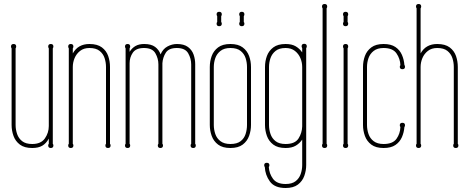

<svg xmlns="http://www.w3.org/2000/svg" viewBox="-20 -730 2347 960"><path d="M244 -11Q247 -8 247 -3Q247 10 234 10Q221 10 221 -3Q221 -8 224 -11V-37Q211 -13 191.5 -1.5Q172 10 141 10Q102 10 79.5 -7Q57 -24 47.5 -50.5Q38 -77 38 -105V-488Q35 -493 35 -497Q35 -510 48 -510Q61 -510 61 -497Q61 -493 58 -488V-105Q58 -82 65.5 -60Q73 -38 91 -24Q109 -10 141 -10Q185 -10 204.5 -38Q224 -66 224 -100V-488Q221 -493 221 -497Q221 -510 234 -510Q247 -510 247 -497Q247 -493 244 -488Z M530 -11Q533 -8 533 -3Q533 10 520 10Q507 10 507 -3Q507 -8 510 -11V-395Q510 -418 503 -439.5Q496 -461 478 -475.5Q460 -490 427 -490Q399 -490 380.5 -475.5Q362 -461 353 -439.5Q344 -418 344 -395V-11Q347 -8 347 -3Q347 10 334 10Q321 10 321 -3Q321 -8 324 -11V-488Q321 -493 321 -497Q321 -510 334 -510Q347 -510 347 -497Q347 -493 344 -488V-463Q370 -510 427 -510Q467 -510 489.5 -493Q512 -476 521 -450Q530 -424 530 -395Z M956 -11Q959 -8 959 -3Q959 10 946 10Q933 10 933 -3Q933 -8 936 -11V-408Q936 -437 921 -463.5Q906 -490 864 -490Q824 -490 809 -466.5Q794 -443 792 -414V-11Q795 -8 795 -3Q795 10 782 10Q769 10 769 -3Q769 -8 772 -11V-408Q772 -437 757 -463.5Q742 -490 700 -490Q660 -490 644 -466.5Q628 -443 628 -414V-11Q631 -8 631 -3Q631 10 618 10Q605 10 605 -3Q605 -8 608 -11V-488Q605 -493 605 -497Q605 -510 618 -510Q631 -510 631 -497Q631 -493 628 -488V-471Q640 -490 657.5 -500Q675 -510 701 -510Q736 -510 755.5 -495.5Q775 -481 783 -458Q794 -485 817 -497.5Q840 -510 865 -510Q900 -510 920 -495Q940 -480 948 -457Q956 -434 956 -409Z M1235 -105Q1235 -77 1225.5 -50.5Q1216 -24 1193.5 -7Q1171 10 1132 10Q1093 10 1070.5 -7Q1048 -24 1038.5 -50.5Q1029 -77 1029 -105V-395Q1029 -424 1038.5 -450Q1048 -476 1070.5 -493Q1093 -510 1132 -510Q1171 -510 1193.5 -493Q1216 -476 1225.5 -450Q1235 -424 1235 -395ZM1049 -105Q1049 -82 1056.5 -60Q1064 -38 1082.5 -24Q1101 -10 1132 -10Q1165 -10 1183 -24Q1201 -38 1208 -60Q1215 -82 1215 -105V-395Q1215 -418 1208 -439.5Q1201 -461 1183 -475.5Q1165 -490 1132 -490Q1101 -490 1082.5 -475.5Q1064 -461 1056.5 -439.5Q1049 -418 1049 -395ZM1086 -620Q1089 -617 1089 -612Q1089 -599 1076 -599Q1063 -599 1063 -612Q1063 -617 1066 -620V-649Q1063 -654 1063 -658Q1063 -671 1076 -671Q1089 -671 1089 -658Q1089 -654 1086 -649ZM1199 -620Q1202 -617 1202 -612Q1202 -599 1189 -599Q1176 -599 1176 -612Q1176 -617 1179 -620V-649Q1176 -654 1176 -658Q1176 -671 1189 -671Q1202 -671 1202 -658Q1202 -654 1199 -649Z M1511 95Q1511 123 1501.5 149.5Q1492 176 1469.5 193Q1447 210 1408 210Q1353 210 1329.5 177.5Q1306 145 1304 105Q1301 102 1301 96Q1301 84 1314 84Q1327 84 1327 96Q1327 102 1324 105Q1326 138 1345 164Q1364 190 1408 190Q1440 190 1458 176Q1476 162 1483.5 140Q1491 118 1491 95V-32Q1478 -13 1458.5 -1.5Q1439 10 1408 10Q1369 10 1346.5 -7Q1324 -24 1314.5 -50.5Q1305 -77 1305 -105V-395Q1305 -424 1314.5 -450Q1324 -476 1346.5 -493Q1369 -510 1408 -510Q1439 -510 1458.5 -498.5Q1478 -487 1491 -468V-489Q1488 -495 1488 -498Q1488 -511 1501 -511Q1514 -511 1514 -498Q1514 -494 1511 -489ZM1325 -105Q1325 -82 1332.5 -60Q1340 -38 1358 -24Q1376 -10 1408 -10Q1455 -10 1472.5 -37.5Q1490 -65 1491 -98V-395Q1491 -418 1482 -439.5Q1473 -461 1454.5 -475.5Q1436 -490 1408 -490Q1376 -490 1358 -475.5Q1340 -461 1332.5 -439.5Q1325 -418 1325 -395Z M1613 -11Q1616 -8 1616 -3Q1616 10 1603 10Q1590 10 1590 -3Q1590 -8 1593 -11V-688Q1590 -693 1590 -697Q1590 -710 1603 -710Q1616 -710 1616 -697Q1616 -693 1613 -688Z M1718 -620Q1721 -617 1721 -612Q1721 -599 1708 -599Q1695 -599 1695 -612Q1695 -617 1698 -620V-649Q1695 -654 1695 -658Q1695 -671 1708 -671Q1721 -671 1721 -658Q1721 -654 1718 -649ZM1718 -11Q1721 -8 1721 -3Q1721 10 1708 10Q1695 10 1695 -3Q1695 -8 1698 -11V-488Q1695 -493 1695 -497Q1695 -510 1708 -510Q1721 -510 1721 -497Q1721 -493 1718 -488Z M1815 -105Q1815 -82 1822.5 -60Q1830 -38 1848.5 -24Q1867 -10 1898 -10Q1944 -10 1962.5 -36Q1981 -62 1982 -95Q1979 -98 1979 -104Q1979 -116 1992 -116Q2005 -116 2005 -104Q2005 -98 2002 -95Q2000 -68 1989.5 -44Q1979 -20 1957 -5Q1935 10 1898 10Q1859 10 1836.5 -7Q1814 -24 1804.5 -50.5Q1795 -77 1795 -105V-395Q1795 -424 1804.5 -450Q1814 -476 1836.5 -493Q1859 -510 1898 -510Q1935 -510 1957 -495Q1979 -480 1989.5 -456Q2000 -432 2002 -405Q2005 -402 2005 -396Q2005 -384 1992 -384Q1979 -384 1979 -396Q1979 -401 1982 -404Q1981 -436 1962.5 -463Q1944 -490 1898 -490Q1867 -490 1848.5 -475.5Q1830 -461 1822.5 -439.5Q1815 -418 1815 -395Z M2269 -11Q2272 -8 2272 -3Q2272 10 2259 10Q2246 10 2246 -3Q2246 -8 2249 -11V-395Q2249 -418 2242 -439.5Q2235 -461 2217 -475.5Q2199 -490 2166 -490Q2138 -490 2119.5 -475.5Q2101 -461 2092 -439.5Q2083 -418 2083 -395V-11Q2086 -8 2086 -3Q2086 10 2073 10Q2060 10 2060 -3Q2060 -8 2063 -11V-688Q2060 -693 2060 -697Q2060 -710 2073 -710Q2086 -710 2086 -697Q2086 -693 2083 -688V-463Q2109 -510 2166 -510Q2206 -510 2228.5 -493Q2251 -476 2260 -450Q2269 -424 2269 -395Z"/></svg>

Font: Wire One
Style: Regular
Weight: 400
Designer: Alexei Vanyashin, Gayaneh Bagdasaryan
Foundry: Cyreal
Version: Version 1.102; ttfautohint (v1.8.3)